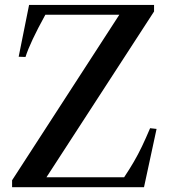

<svg xmlns="http://www.w3.org/2000/svg" viewBox="-20 -782 716 802"><path d="M30.5 0V-29L478.5 -720.5H169.5Q137 -661.5 116.8 -618.5Q96.5 -575.5 86.5 -544L58 -545L101.5 -761.5H623.5V-734L174 -41.5H498.5Q521.5 -76 539.2 -106.5Q557 -137 573 -170.5Q589 -204 607 -246.5L634 -243.5L581.5 0Z"/></svg>

Font: Libre Caslon Text
Style: Regular
Weight: 400
Designer: Pablo Impallari, Rodrigo Fuenzalida, Katja Schimmel
Foundry: Pablo Impallari, Rodrigo Fuenzalida
Version: Version 2.000